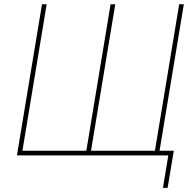

<svg xmlns="http://www.w3.org/2000/svg" viewBox="-20 -748 940 924"><path d="M182.1 -727.5H204.6L87.9 -22.5H395.5L512.2 -727.5H534.7L418 -22.5H725.6L842.3 -727.5H864.7L744.1 0H61.5ZM764.2 156.2 790 0H737.3L741.2 -22.5H816.4L786.6 156.2Z"/></svg>

Font: Inter 18pt Thin
Style: Italic
Weight: 250
Italic angle: -9.3988°
Version: Version 4.001;git-66647c0bb